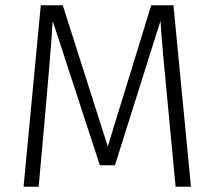

<svg xmlns="http://www.w3.org/2000/svg" viewBox="-20 -705 810 725"><path d="M701 0H643L612 -328Q593 -519 586 -626L414 -81H357L179 -626Q173 -514 126 0H69L134 -685H217L387 -152L551 -685H635Z"/></svg>

Font: Trujillo Light
Style: Regular
Weight: 300
Designer: Fira Sans original fonts by bBox Type GmbH, Carrois Corporate GbR, & Edenspiekermann AG / Changes by Cristiano Sobral
Foundry: Fira Sans original fonts by bBox Type GmbH, Carrois Corporate GbR, & Edenspiekermann AG / Changes by Cristiano Sobral
Version: Version 4.301;July 28, 2020;FontCreator 13.0.0.2655 64-bit